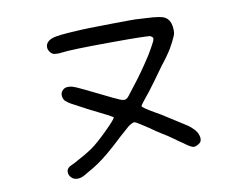

<svg xmlns="http://www.w3.org/2000/svg" viewBox="-75 -743 1150 895"><g transform="rotate(-10 500.0 -295.5)"><path d="M498 -636.7Q617.2 -638.7 631.8 -636.7Q660.2 -635.7 698.2 -632.8Q729.5 -629.9 742.2 -626Q781.2 -615.2 784.2 -564.5Q786.1 -543 779.3 -529.3Q768.6 -503.9 752 -475.6Q730.5 -440.4 701.2 -404.3Q690.4 -389.6 655.8 -341.3Q621.1 -293 589.8 -255.9Q575.2 -237.3 575.2 -234.4Q575.2 -227.5 630.9 -195.3Q658.2 -180.7 690.4 -159.2Q738.3 -127.9 771.5 -107.4Q786.1 -97.7 796.9 -85.9Q811.5 -72.3 817.4 -53.7Q823.2 -35.2 816.4 -22.5Q812.5 -16.6 801.8 -10.7Q791 -4.9 783.2 -4.9Q770.5 -4.9 737.3 -30.3Q720.7 -41 698.2 -57.6Q671.9 -77.1 646.5 -91.8Q621.1 -107.4 595.7 -126Q573.2 -140.6 555.2 -152.3Q537.1 -164.1 530.3 -166Q523.4 -168 501 -153.3Q449.2 -108.4 411.1 -72.3Q346.7 -14.6 302.7 10.7Q270.5 29.3 257.3 37.1Q244.1 44.9 228.5 46.9Q205.1 48.8 192.4 33.2Q183.6 23.4 183.1 10.3Q182.6 -2.9 191.4 -10.7Q196.3 -16.6 219.7 -26.4Q277.3 -56.6 311.5 -80.1Q342.8 -102.5 390.6 -149.9Q438.5 -197.3 438.5 -205.1Q438.5 -209 331.1 -261.7Q265.6 -295.9 252 -303.7Q238.3 -311.5 226.6 -322.3Q216.8 -335 217.8 -351.6Q217.8 -362.3 228.5 -373Q239.3 -383.8 258.8 -381.8Q270.5 -381.8 290 -373.5Q309.6 -365.2 388.7 -326.2Q462.9 -289.1 483.4 -281.2Q503.9 -273.4 511.7 -280.3Q517.6 -282.2 524.4 -292Q540 -311.5 577.1 -360.4Q599.6 -390.6 620.1 -420.9Q652.3 -467.8 665 -492.2Q675.8 -513.7 681.6 -523.4Q686.5 -537.1 682.6 -541Q678.7 -544.9 673.8 -547.9Q665 -552.7 480.5 -551.8Q295.9 -550.8 254.9 -544.9Q235.4 -542 222.7 -543.9Q211.9 -543.9 203.1 -551.8Q183.6 -571.3 191.4 -593.8Q199.2 -612.3 225.6 -620.1Q252 -627.9 330.1 -631.8Q383.8 -635.7 498 -636.7Z"/></g></svg>

Font: JasonHandwriting4
Style: Regular
Weight: 400
Version: Version 1.01.21